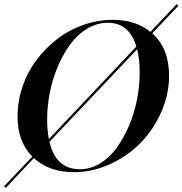

<svg xmlns="http://www.w3.org/2000/svg" viewBox="-34 -820 882 928"><path d="M324.2 12.2Q202.6 12.2 129.9 -56.2L-5.9 87.9L-14.2 80.1L122.1 -63Q50.8 -135.7 50.8 -256.8Q50.8 -330.6 74.7 -401.1Q98.6 -471.7 142.1 -529.5Q185.5 -587.4 242.4 -631.3Q299.3 -675.3 369.1 -699.7Q439 -724.1 511.2 -724.1Q621.6 -724.1 692.9 -666L819.8 -799.8L828.1 -792L702.1 -659.2Q783.2 -585.9 783.2 -454.1Q783.2 -363.8 745.1 -277.8Q707 -191.9 644.5 -128.4Q582 -64.9 497.3 -26.4Q412.6 12.2 324.2 12.2ZM193.8 -241.2Q193.8 -193.4 202.1 -147.9L625 -595.2Q590.3 -710 486.8 -710Q435.1 -710 387.9 -681.9Q340.8 -653.8 306.2 -606.4Q271.5 -559.1 245.6 -498.8Q219.7 -438.5 206.8 -372.1Q193.8 -305.7 193.8 -241.2ZM205.1 -134.8Q235.8 -2 352.1 -2Q402.8 -2 449 -29.8Q495.1 -57.6 529.5 -105Q564 -152.3 589.6 -212.4Q615.2 -272.5 628.2 -338.6Q641.1 -404.8 641.1 -469.2Q641.1 -534.2 628.9 -582Z"/></svg>

Font: Nyght Serif Medium Italic
Style: Regular
Weight: 500
Italic angle: -16°
Designer: Maksym Kobuzan
Version: Version 0.410;Glyphs 3.1.2 (3151)